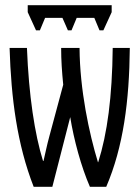

<svg xmlns="http://www.w3.org/2000/svg" viewBox="-20 -721 540 741"><path d="M119 -604H134L154 -652H221L242 -604H256L276 -652H344L364 -604H379L411 -674V-701H87V-674ZM110 0H182L251 -269C265 -182 293 -78 327 0H390C456 -154 479 -331 481 -536H415C413 -346 394 -205 359 -95H358C324 -206 288 -375 287 -536H216C216 -488 219 -445 224 -394L171 -197C160 -157 155 -129 148 -100H146C114 -203 91 -353 84 -536H17C23 -341 46 -164 110 0Z"/></svg>

Font: Noto Sans Mono ExtraCondensed
Style: Regular
Weight: 400
Width: 2
Designer: Monotype Design Team
Foundry: Monotype Imaging Inc.
Version: Version 2.014